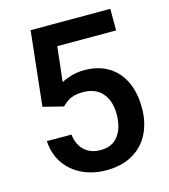

<svg xmlns="http://www.w3.org/2000/svg" viewBox="-108 -797 785 893"><g transform="rotate(-15 284.5 -350.5)"><path d="M122.1 -710.9H505.9V-606.9H222.7L203.6 -439Q224.1 -450.2 252.7 -458.5Q281.2 -466.8 314.5 -466.8Q381.3 -466.8 429.4 -438Q477.5 -409.2 503.2 -355.2Q528.8 -301.3 528.8 -227.5Q528.8 -160.2 502.7 -106.4Q476.6 -52.7 423.8 -21.5Q371.1 9.8 294.4 9.8Q233.4 9.8 181.6 -13.9Q129.9 -37.6 97.7 -83.3Q65.4 -128.9 61.5 -192.9H179.7Q186 -142.6 215.8 -115.2Q245.6 -87.9 293.9 -87.9Q349.6 -87.9 378.7 -127Q407.7 -166 407.7 -231.4Q407.7 -293.9 375.2 -331.8Q342.8 -369.6 282.7 -369.6Q256.8 -369.6 238.5 -364.5Q220.2 -359.4 207.8 -350.8Q195.3 -342.3 180.2 -328.1L83 -352.5Z"/></g></svg>

Font: Heebo Medium
Style: Regular
Weight: 500
Designer: Oded Ezer
Foundry: Meir Sadan
Version: Version 2.001; ttfautohint (v1.5.14-ce02) -l 8 -r 50 -G 200 